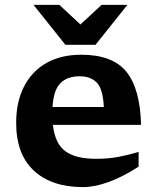

<svg xmlns="http://www.w3.org/2000/svg" viewBox="-20 -752 642 784"><path d="M312 -528.5Q440 -528.5 496.2 -458.8Q552.5 -389 556 -242H196Q204.5 -165.5 246.8 -134.5Q289 -103.5 373 -103.5Q424.5 -103.5 466.5 -112Q508.5 -120.5 546 -131.5V-71.5Q480 -29 422.8 -8.5Q365.5 12 319.5 12Q191 12 118.5 -55Q46 -122 46 -250.5Q46 -335.5 77.8 -398Q109.5 -460.5 169 -494.5Q228.5 -528.5 312 -528.5ZM305 -440.5Q254.5 -440.5 226.5 -412.2Q198.5 -384 194.5 -315H404Q400.5 -388.5 375.5 -414.5Q350.5 -440.5 305 -440.5ZM500 -732 370 -569H247L117 -732H222.5L308.5 -652L394.5 -732Z"/></svg>

Font: Newsreader 6pt SemiBold
Style: Regular
Weight: 600
Designer: Hugues Gentile
Foundry: Production Type
Version: Version 1.003; ttfautohint (v1.8.3)